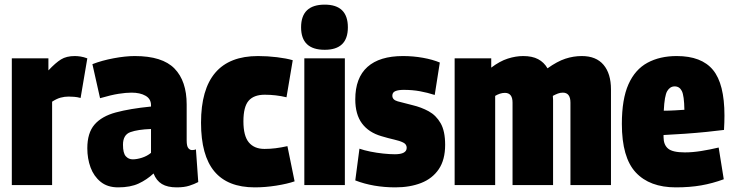

<svg xmlns="http://www.w3.org/2000/svg" viewBox="-20 -799 3167 829"><path d="M189 -547V-495Q220 -528 243.5 -542.5Q267 -557 303 -557Q314 -557 327.5 -555Q341 -553 357 -547L328 -376Q314 -380 300 -381Q286 -382 276 -382Q259 -382 242 -377.5Q225 -373 205 -360V0H31V-547Z M357 -159Q357 -225 388 -261Q419 -297 480 -313.5Q541 -330 632 -339V-345Q632 -372 608.5 -385.5Q585 -399 548 -399Q524 -399 492 -394Q460 -389 412 -375L379 -522Q420 -538 471 -547.5Q522 -557 562 -557Q681 -557 733.5 -503Q786 -449 786 -348V-193Q786 -168 793 -159.5Q800 -151 809 -151Q819 -151 826 -154L836 -13Q819 -4 797 3Q775 10 743 10Q703 10 679 -4.5Q655 -19 643 -50Q614 -23 578.5 -6.5Q543 10 490 10Q444 10 414.5 -14Q385 -38 371 -76Q357 -114 357 -159ZM511 -174Q511 -138 523 -124.5Q535 -111 553 -111Q571 -111 593 -118Q615 -125 632 -139V-242Q575 -240 543 -228.5Q511 -217 511 -174Z M848 -269Q848 -557 1094 -557Q1135 -557 1176 -552Q1217 -547 1244 -539L1217 -379Q1171 -390 1123 -390Q1076 -390 1053.5 -364Q1031 -338 1031 -275Q1031 -212 1054.5 -184Q1078 -156 1122 -156Q1146 -156 1170 -159Q1194 -162 1221 -168L1252 -16Q1220 -5 1172.5 2.5Q1125 10 1080 10Q963 10 905.5 -59Q848 -128 848 -269Z M1382 -584Q1280 -584 1280 -681Q1280 -779 1382 -779Q1482 -779 1482 -681Q1482 -584 1382 -584ZM1294 0V-547H1469V0Z M1514 -20 1532 -157Q1552 -150 1579 -144.5Q1606 -139 1634.5 -136Q1663 -133 1685 -133Q1736 -133 1736 -161Q1736 -176 1721 -183.5Q1706 -191 1681.5 -196.5Q1657 -202 1627 -211Q1572 -227 1543 -266Q1514 -305 1514 -370Q1514 -463 1566.5 -510Q1619 -557 1720 -557Q1764 -557 1806 -549.5Q1848 -542 1879 -529L1857 -389Q1826 -399 1793.5 -405Q1761 -411 1723 -411Q1700 -411 1687 -405.5Q1674 -400 1674 -386Q1674 -368 1697 -361.5Q1720 -355 1761 -345Q1799 -336 1831 -318.5Q1863 -301 1882.5 -267Q1902 -233 1902 -174Q1902 -109 1874.5 -68.5Q1847 -28 1798.5 -9Q1750 10 1687 10Q1592 10 1514 -20Z M1943 0V-547H2101V-507Q2138 -535 2172.5 -546Q2207 -557 2239 -557Q2278 -557 2303.5 -543.5Q2329 -530 2344 -504Q2386 -534 2421 -545.5Q2456 -557 2492 -557Q2554 -557 2586 -519Q2618 -481 2618 -413V0H2443V-356Q2443 -399 2410 -399Q2399 -399 2388.5 -395Q2378 -391 2367 -385Q2368 -378 2368 -368V0H2193V-356Q2193 -398 2160 -398Q2149 -398 2138.5 -394.5Q2128 -391 2118 -385V0Z M2898 10Q2785 10 2725 -54.5Q2665 -119 2665 -264Q2665 -371 2693.5 -435Q2722 -499 2775.5 -528Q2829 -557 2902 -557Q3009 -557 3058.5 -497Q3108 -437 3108 -300Q3108 -290 3107.5 -271Q3107 -252 3106 -238Q3076 -234 3031 -229.5Q2986 -225 2937 -221.5Q2888 -218 2845 -216Q2845 -213 2845 -207Q2845 -174 2864.5 -157.5Q2884 -141 2937 -141Q2970 -141 3007.5 -147Q3045 -153 3083 -162L3105 -25Q3056 -7 3007 1.5Q2958 10 2898 10ZM2846 -321Q2869 -321 2894.5 -322.5Q2920 -324 2935 -325Q2934 -386 2924 -406Q2914 -426 2893 -426Q2873 -426 2861 -406Q2849 -386 2846 -321Z"/></svg>

Font: Georama SemiCondensed ExtraBold
Style: Regular
Weight: 800
Width: 4
Designer: Jean-Baptiste Levee
Foundry: Production Type
Version: Version 1.000